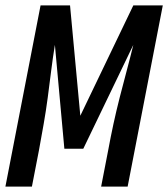

<svg xmlns="http://www.w3.org/2000/svg" viewBox="-34 -690 622 710"><path d="M-14 0 116 -670H225L263 -262L459 -670H568L438 0H340L366 -134Q375 -183 385.5 -231.5Q396 -280 408.5 -329Q421 -378 434 -426.5Q447 -475 459 -524L274 -140H204L169 -524Q161 -475 155 -426.5Q149 -378 142.5 -329Q136 -280 127.5 -231.5Q119 -183 110 -134L84 0Z"/></svg>

Font: Lode Dark Term
Style: Bold Italic
Weight: 700
Italic angle: -11°
Monospace: yes
Designer: Belleve Invis
Foundry: Belleve Invis
Version: Version 29.2.0